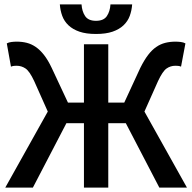

<svg xmlns="http://www.w3.org/2000/svg" viewBox="-20 -856 877 876"><path d="M4 0 198 -347 136 -486Q115 -531 96.5 -543.5Q78 -556 56 -556Q51 -556 44.5 -555.5Q38 -555 30 -552L11 -658Q20 -663 32.5 -664.5Q45 -666 56 -666Q81 -666 102.5 -660.5Q124 -655 143.5 -641.5Q163 -628 181 -605Q199 -582 216 -546L290 -388H363V-654H474V-388H547L620 -546Q638 -582 655.5 -605Q673 -628 692.5 -641.5Q712 -655 734 -660.5Q756 -666 781 -666Q792 -666 804.5 -664.5Q817 -663 826 -658L806 -552Q799 -555 792 -555.5Q785 -556 780 -556Q758 -556 740 -543.5Q722 -531 701 -486L639 -347L833 0H707L554 -294H474V0H363V-294H283L130 0ZM418 -701Q373 -701 342.5 -711.5Q312 -722 292.5 -740.5Q273 -759 264 -783.5Q255 -808 253 -836H352Q354 -804 368.5 -782.5Q383 -761 418 -761Q453 -761 467.5 -782.5Q482 -804 484 -836H583Q581 -808 572 -783.5Q563 -759 543.5 -740.5Q524 -722 493.5 -711.5Q463 -701 418 -701Z"/></svg>

Font: CV Source Sans Light
Style: Bold
Weight: 600
Designer: Paul D. Hunt
Foundry: Adobe Systems Incorporated
Version: Version 3.001